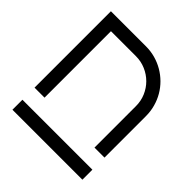

<svg xmlns="http://www.w3.org/2000/svg" viewBox="-109 -1030 1359 1359"><g transform="rotate(-45 571.0 -350.0)"><path d="M184.1 0H84V-700.2H184.1ZM1069.8 -350.1Q1069.8 -301.3 1057.4 -256.6Q1044.9 -211.9 1022.2 -173.1Q999.5 -134.3 967.8 -102.3Q936 -70.3 897.2 -47.6Q858.4 -24.9 813.5 -12.5Q768.6 0 720.2 0H305.2V-100.1H720.2Q772 -100.1 817.4 -119.6Q862.8 -139.2 896.7 -173.1Q930.7 -207 950.4 -252.7Q970.2 -298.3 970.2 -350.1V-600.1H305.2V-700.2H1069.8Z"/></g></svg>

Font: Bruno Ace
Style: Regular
Weight: 400
Designer: Astigmatic (AOETI)
Foundry: Astigmatic (AOETI)
Version: Version 1.000